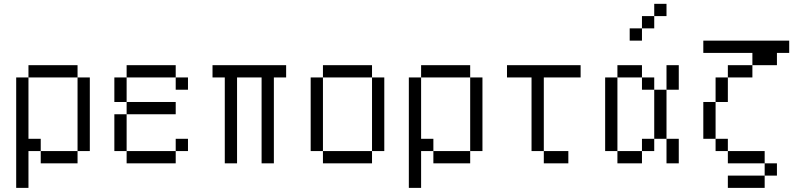

<svg xmlns="http://www.w3.org/2000/svg" viewBox="-20 -832 4040 978"><path d="M375 -437.5H125V-500H375ZM62.5 -437.5H125V-125H187.5V-62.5H125V125H62.5ZM187.5 -62.5H375V0H187.5ZM375 -437.5H437.5V-62.5H375Z M875 -437.5H625V-500H875ZM562.5 -250H625V-62.5H562.5ZM562.5 -437.5H625V-312.5H562.5ZM625 -62.5H875V0H625ZM625 -312.5H875V-250H625ZM875 -125H937.5V-62.5H875ZM875 -437.5H937.5V-375H875Z M1437.5 -437.5H1375V0H1312.5V-437.5H1187.5V0H1125V-437.5H1062.5V-500H1437.5Z M1875 -437.5H1625V-500H1875ZM1562.5 -437.5H1625V-62.5H1562.5ZM1625 -62.5H1875V0H1625ZM1875 -437.5H1937.5V-62.5H1875Z M2375 -437.5H2125V-500H2375ZM2062.5 -437.5H2125V-125H2187.5V-62.5H2125V125H2062.5ZM2187.5 -62.5H2375V0H2187.5ZM2375 -437.5H2437.5V-62.5H2375Z M2937.5 -437.5H2750V-62.5H2687.5V-437.5H2562.5V-500H2937.5ZM2750 -62.5H2875V0H2750Z M3375 -750H3312.5V-812.5H3375ZM3062.5 -437.5H3125V-62.5H3062.5ZM3125 -62.5H3250V0H3125ZM3125 -500H3250V-437.5H3125ZM3187.5 -687.5H3250V-625H3187.5ZM3250 -125H3312.5V-62.5H3250ZM3250 -437.5H3312.5V-375H3250ZM3250 -750H3312.5V-687.5H3250ZM3312.5 -375H3375V-125H3312.5ZM3375 -125H3437.5V0H3375ZM3375 -500H3437.5V-375H3375Z M4000 -562.5H3937.5V-500H3812.5V-562.5H3562.5V-625H4000ZM3562.5 -312.5H3625V-125H3562.5ZM3625 -125H3687.5V-62.5H3625ZM3625 -437.5H3687.5V-312.5H3625ZM3687.5 62.5H3875V125H3687.5ZM3687.5 -62.5H3875V0H3687.5ZM3687.5 -500H3812.5V-437.5H3687.5ZM3875 0H3937.5V62.5H3875Z"/></svg>

Font: 寒蝉点阵体 16px
Style: Regular
Weight: 400
Designer: Designed by Warren2060
Foundry: ChillType
Version: Version 1.000